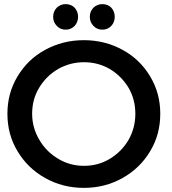

<svg xmlns="http://www.w3.org/2000/svg" viewBox="-20 -903 837 932"><path d="M575 -661C518 -692 456 -708 387 -708C318 -708 256 -692 199 -661C142 -630 98 -587 65 -532C32 -477 16 -417 16 -351C16 -284 32 -224 65 -169C98 -114 142 -71 199 -39C256 -7 318 9 387 9C456 9 518 -7 575 -39C632 -71 676 -114 709 -169C742 -224 758 -284 758 -351C758 -417 742 -477 709 -532C676 -587 632 -630 575 -661ZM262 -568C301 -590 343 -601 388 -601C433 -601 475 -590 513 -568C551 -545 581 -515 604 -477C626 -439 637 -397 637 -351C637 -305 626 -263 604 -224C581 -185 551 -155 513 -132C475 -109 433 -98 388 -98C343 -98 301 -109 263 -132C224 -155 194 -185 171 -224C148 -263 136 -305 136 -351C136 -397 147 -439 170 -477C193 -515 223 -545 262 -568ZM342 -866C331 -877 316 -883 299 -883C282 -883 267 -877 256 -866C244 -854 238 -839 238 -821C238 -804 244 -789 256 -777C267 -765 282 -759 299 -759C316 -759 330 -765 342 -777C353 -789 359 -804 359 -821C359 -839 353 -854 342 -866ZM520 -866C509 -877 494 -883 477 -883C460 -883 445 -877 434 -866C422 -854 416 -839 416 -821C416 -804 422 -789 434 -777C445 -765 460 -759 477 -759C494 -759 508 -765 520 -777C531 -789 537 -804 537 -821C537 -839 531 -854 520 -866Z"/></svg>

Font: Argentum Sans
Style: Regular
Weight: 400
Designer: Julieta Ulanovsky
Foundry: Julieta Ulanovsky
Version: Version 5.001;March 29, 2019;FontCreator 11.5.0.2425 64-bit